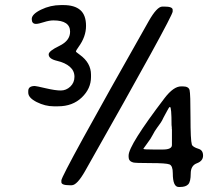

<svg xmlns="http://www.w3.org/2000/svg" viewBox="-20 -726 867 753"><path d="M582.5 -139.6H618.7Q654.3 -139.6 654.3 -157.2V-218.8L653.8 -221.2Q653.8 -223.6 653.8 -226.1L652.8 -235.8Q652.8 -306.6 646.5 -306.6Q643.1 -306.6 635.3 -291L620.6 -263.7Q617.2 -256.8 616.2 -254.6Q615.2 -252.4 613.5 -250Q611.8 -247.6 608.9 -242.7Q606 -237.8 596.2 -225.1Q586.4 -211.9 579.1 -197.3Q571.8 -182.6 557.1 -163.3Q542.5 -144 542.5 -143.1V-142.1Q542.5 -139.6 582.5 -139.6ZM208 -309.1H189.9Q157.2 -309.1 124 -325.7Q90.8 -342.3 90.8 -362.8V-369.1Q90.8 -388.7 116.7 -388.7Q121.6 -388.7 159.2 -379.9Q196.8 -371.1 218.3 -371.1Q239.7 -371.1 255.9 -386.5Q272 -401.9 272 -425Q272 -448.2 253.9 -464.1Q235.8 -480 203.4 -487.5Q170.9 -495.1 170.9 -512.7Q170.9 -525.9 212.9 -546.1Q254.9 -566.4 254.9 -601.6Q254.9 -646 189.5 -646Q173.3 -646 152.1 -639.2Q130.9 -632.3 121.1 -632.3Q104.5 -632.3 104.5 -651.4Q104.5 -670.4 141.1 -688.2Q177.7 -706.1 219.2 -706.1H228.5Q272.5 -706.1 294.9 -686.5Q317.4 -667 317.4 -624.5Q317.4 -582 288.1 -542Q277.8 -527.8 277.8 -523.9Q277.3 -522.5 293 -511.2Q336.9 -479.5 336.9 -433.1V-423.8Q336.9 -378.4 300.8 -343.8Q264.6 -309.1 208 -309.1ZM616.7 -700.2H625Q657.2 -700.2 657.2 -687.5V-680.7Q657.2 -661.6 314 -55.7Q282.2 0.5 261.2 0.5H252.9Q220.7 0.5 220.7 -11.7V-18.6Q220.7 -38.6 563.5 -643.6Q595.7 -700.2 616.7 -700.2ZM696.8 -387.2Q720.2 -387.2 723.6 -372.3Q727.1 -357.4 727.1 -266.8Q727.1 -176.3 732.4 -159.2Q735.4 -149.4 759.3 -142.1Q776.4 -136.7 776.4 -115.7Q776.4 -94.7 752.2 -85.7Q728 -76.7 728 -45.2Q728 -13.7 718.3 -3.2Q708.5 7.3 686.5 7.3H680.7Q657.7 7.3 657.7 -46.4Q657.7 -76.2 644.5 -81.3Q631.3 -86.4 570.8 -86.4Q510.3 -86.4 502 -88.9Q484.4 -93.8 484.4 -110.4V-116.2Q484.4 -156.2 625.5 -341.3Q660.6 -387.2 690.4 -387.2Z"/></svg>

Font: Averia Sans Libre Light
Style: Regular
Weight: 300
Version: Version 1.002